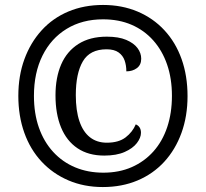

<svg xmlns="http://www.w3.org/2000/svg" viewBox="-20 -745 831 775"><path d="M395 10Q319 10 256 -17Q193 -44 147.5 -93Q102 -142 78 -209.5Q54 -277 54 -358Q54 -439 78.5 -506Q103 -573 148 -622.5Q193 -672 256 -698.5Q319 -725 396 -725Q472 -725 535 -698.5Q598 -672 643.5 -623Q689 -574 713 -506.5Q737 -439 737 -357Q737 -276 712.5 -208.5Q688 -141 643 -92Q598 -43 535 -16.5Q472 10 395 10ZM401 -117Q337 -117 293 -146.5Q249 -176 226.5 -230.5Q204 -285 204 -360Q204 -432 227 -485Q250 -538 296.5 -567.5Q343 -597 411 -597Q459 -597 489.5 -584Q520 -571 535 -551Q550 -531 550 -508Q550 -483 532.5 -470Q515 -457 490 -457Q490 -481 483 -501Q476 -521 458.5 -533.5Q441 -546 410 -546Q343 -546 314.5 -497.5Q286 -449 286 -361Q286 -299 300.5 -256Q315 -213 343 -191Q371 -169 411 -169Q459 -169 487 -190.5Q515 -212 528 -243Q538 -239 543.5 -230.5Q549 -222 549 -209Q549 -189 532.5 -167.5Q516 -146 483 -131.5Q450 -117 401 -117ZM397 -48Q461 -48 512 -70.5Q563 -93 599.5 -134Q636 -175 655 -232Q674 -289 674 -358Q674 -428 654.5 -484.5Q635 -541 598.5 -582Q562 -623 511 -645Q460 -667 396 -667Q312 -667 249 -628.5Q186 -590 151.5 -520.5Q117 -451 117 -358Q117 -287 137 -230Q157 -173 194.5 -132Q232 -91 283.5 -69.5Q335 -48 397 -48Z"/></svg>

Font: Noto Serif Khmer SemiCondensed ExtraBold
Style: Regular
Weight: 800
Width: 4
Designer: Danh Hong and the Monotype Design Team
Foundry: Monotype Imaging Inc.
Version: Version 2.004